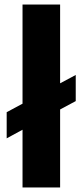

<svg xmlns="http://www.w3.org/2000/svg" viewBox="-20 -828 366 848"><path d="M79.5 0V-255L9.5 -217V-332.5L79.5 -370V-808H245.5V-460L314.5 -497V-381.5L245.5 -344.5V0Z"/></svg>

Font: Encode Sans SmExp
Style: Bold
Weight: 700
Width: 6
Designer: Multiple Designers
Foundry: Impallari Type
Version: Version 3.002; ttfautohint (v1.8.3) -l 8 -r 50 -G 200 -x 14 